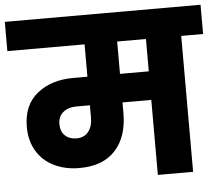

<svg xmlns="http://www.w3.org/2000/svg" viewBox="-69 -798 981 857"><g transform="rotate(-5 421.5 -370.0)"><path d="M860 -609H762V0H604V-336H475V-289Q475 -182 419.5 -121.5Q364 -61 259 -61Q194 -61 144 -86Q94 -111 67 -157Q40 -203 40 -264Q40 -362 103.5 -413Q167 -464 265 -464H329V-609H-17V-740H860ZM604 -609H475V-464H604ZM329 -336H269Q232 -336 209 -317Q186 -298 186 -264Q186 -231 205.5 -212.5Q225 -194 256 -194Q291 -194 310 -217.5Q329 -241 329 -281Z"/></g></svg>

Font: MSTAGE
Style: Bold
Weight: 700
Designer: Ninad Kale (Devanagari), Jonny Pinhorn (Latin)
Foundry: Indian Type Foundry
Version: 4.004